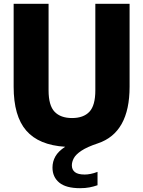

<svg xmlns="http://www.w3.org/2000/svg" viewBox="-20 -760 750 1006"><path d="M399.5 226Q326 226 290.5 196.8Q255 167.5 255 118Q255 86.5 270.2 59.5Q285.5 32.5 321.5 9Q183.5 0.5 117.5 -75.8Q51.5 -152 51.5 -305.5V-740H234.5V-286.5Q234.5 -207.5 266 -174.5Q297.5 -141.5 357.5 -141.5Q417.5 -141.5 448.5 -174.5Q479.5 -207.5 479.5 -286.5V-740H659V-305.5Q659 -64.5 493 -9Q436 10 406.5 29.8Q377 49.5 366.8 68.8Q356.5 88 356.5 106.5Q356.5 129 372.5 141.8Q388.5 154.5 424 154.5Q438 154.5 454.8 151.2Q471.5 148 491 140.5V210.5Q471 217.5 449 221.8Q427 226 399.5 226Z"/></svg>

Font: Encode Sans SemiCondensed SemiCondensed ExtraBold
Style: Regular
Weight: 800
Width: 4
Designer: Multiple Designers
Foundry: Impallari Type
Version: Version 3.000; ttfautohint (v1.8.3) -l 8 -r 50 -G 200 -x 14 